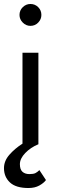

<svg xmlns="http://www.w3.org/2000/svg" viewBox="-23 -725 303 965"><path d="M75 -650Q75 -673 91.5 -689Q108 -705 130 -705Q153 -705 169 -689Q185 -673 185 -650Q185 -628 169 -611.5Q153 -595 130 -595Q108 -595 91.5 -611.5Q75 -628 75 -650ZM175 130 208 180Q197 195 174.5 207.5Q152 220 120 220Q57 220 27 192Q-3 164 -3 120Q-3 84 24 53Q51 22 90 -3V-460H170V0Q131 16 104 44Q77 72 77 100Q77 127 90 138.5Q103 150 125 150Q145 150 155 145Q165 140 175 130Z"/></svg>

Font: Jost*
Style: Regular
Weight: 400
Version: Version 3.7